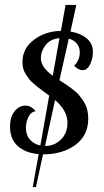

<svg xmlns="http://www.w3.org/2000/svg" viewBox="-20 -738 424 785"><path d="M113.8 26.9 138.2 -107.9Q84.5 -112.3 52.7 -140.9Q21 -169.4 21 -220.2Q21 -259.8 39.6 -283Q58.1 -306.2 84 -306.2Q107.4 -306.2 126 -283.2Q106.4 -280.8 96.2 -259.8Q85.9 -238.8 85.9 -215.8Q85.9 -186 102.5 -167.2Q119.1 -148.4 145 -143.1L181.2 -347.2Q175.8 -351.1 159.7 -362.8Q143.6 -374.5 137 -379.9Q130.4 -385.3 117.4 -396.2Q104.5 -407.2 98.4 -415.3Q92.3 -423.3 85 -435.1Q77.6 -446.8 74.7 -459Q71.8 -471.2 71.8 -484.9Q71.8 -539.6 118.2 -575Q164.6 -610.4 229 -611.8L248 -717.8H292L268.1 -608.9Q307.1 -603 333.5 -582Q359.9 -561 359.9 -524.9Q359.9 -499.5 348.6 -475.3Q337.4 -451.2 317.9 -451.2Q300.3 -451.2 283.2 -469.2Q306.2 -492.2 306.2 -524.9Q306.2 -544.4 294.4 -559.3Q282.7 -574.2 261.2 -580.1L223.1 -410.2Q242.2 -397.9 251.5 -391.6Q260.7 -385.3 277.6 -372.6Q294.4 -359.9 303.2 -349.1Q312 -338.4 322 -323.2Q332 -308.1 336.4 -290.5Q340.8 -272.9 340.8 -252.9Q340.8 -184.1 288.3 -145.5Q235.8 -106.9 155.8 -106.9L127 26.9ZM255.9 -235.8Q255.9 -285.2 205.1 -329.1L164.1 -141.1Q202.6 -141.1 229.2 -167.5Q255.9 -193.8 255.9 -235.8ZM147 -500Q147 -463.4 195.8 -428.2L223.1 -582Q185.5 -578.6 166.3 -553.5Q147 -528.3 147 -500Z"/></svg>

Font: Lobster Two
Style: Italic
Weight: 400
Designer: Pablo Impallari
Foundry: Pablo Impallari. www.impallari.com
Version: Version 1.006